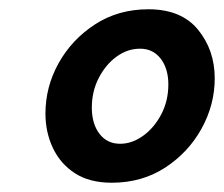

<svg xmlns="http://www.w3.org/2000/svg" viewBox="-20 -733 483 414"><path d="M221 -339Q173 -339 141.5 -359.5Q110 -380 94 -414Q78 -448 78 -488Q78 -546 106.5 -597Q135 -648 185 -680.5Q235 -713 300 -713Q371 -713 407 -669Q443 -625 443 -564Q443 -507 414.5 -455.5Q386 -404 336 -371.5Q286 -339 221 -339ZM239 -423Q265 -423 289 -440.5Q313 -458 328 -487Q343 -516 343 -551Q343 -585 326.5 -606.5Q310 -628 282 -628Q255 -628 231.5 -611Q208 -594 193 -565Q178 -536 178 -501Q178 -466 194.5 -444.5Q211 -423 239 -423Z"/></svg>

Font: Raleway
Style: Bold Italic
Weight: 700
Italic angle: -12°
Designer: Matt McInerney, Pablo Impallari, Rodrigo Fuenzalida
Foundry: Matt McInerney, Pablo Impallari, Rodrigo Fuenzalida
Version: Version 4.101;RELEASE